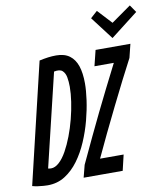

<svg xmlns="http://www.w3.org/2000/svg" viewBox="-121 -988 937 1075"><g transform="rotate(-10 347.5 -450.0)"><path d="M63 7Q54 7 39 6Q24 5 7 2.5Q-10 0 -24 -4L139 -689Q166 -695 189 -698Q212 -701 235 -701Q282 -701 311 -679.5Q340 -658 353.5 -618Q367 -578 367 -519Q367 -479 359.5 -425Q352 -371 336.5 -312Q321 -253 296.5 -196Q272 -139 238.5 -93.5Q205 -48 161.5 -20.5Q118 7 63 7ZM98 -83Q121 -83 144 -104Q167 -125 187 -161Q207 -197 224 -241.5Q241 -286 253.5 -334.5Q266 -383 273 -430Q280 -477 280 -515Q280 -544 275.5 -569Q271 -594 256 -607.5Q241 -621 208 -614L81 -85Q86 -84 89.5 -83.5Q93 -83 98 -83ZM268 0 286 -70Q324 -152 356 -219Q388 -286 417 -346Q446 -406 477.5 -468.5Q509 -531 546 -604H436L458 -693H656L637 -616Q611 -567 578 -502Q545 -437 509.5 -365Q474 -293 439.5 -221.5Q405 -150 377 -89H511L490 0ZM563 -742 464 -872 503 -907 578 -826 690 -905 719 -863Z"/></g></svg>

Font: Ubuntu Sans Mono Medium
Style: Italic
Weight: 500
Italic angle: -13.5°
Monospace: yes
Designer: Dalton Maag Ltd
Foundry: Dalton Maag Ltd
Version: Version 1.006